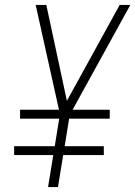

<svg xmlns="http://www.w3.org/2000/svg" viewBox="-20 -755 546 775"><path d="M174 0 195 -129H37V-165H201L219 -276H61V-312H218L124 -735H167L250 -348L463 -735H506L273 -312H423V-276H259L241 -165H399V-129H235L214 0Z"/></svg>

Font: Iosevka Extralight
Style: Italic
Weight: 200
Italic angle: -9°
Monospace: yes
Designer: Belleve Invis
Foundry: Belleve Invis
Version: Version 32.5.0; ttfautohint (v1.8.4)